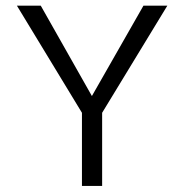

<svg xmlns="http://www.w3.org/2000/svg" viewBox="-20 -645 595 660"><path d="M331.1 -257.3V-5.9H261.7V-257.3L38.1 -625.5H120.1L295.9 -314.9L473.1 -625.5H555.2Z"/></svg>

Font: RIT Meera New
Style: Regular
Weight: 400
Designer: Hussain K H
Foundry: RIT
Version: 1.6.2